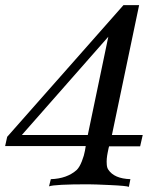

<svg xmlns="http://www.w3.org/2000/svg" viewBox="-25 -727 643 748"><path d="M531 -201 521 -157H400Q399 -154 398 -149.5Q397 -145 394.5 -132.5Q392 -120 391 -109Q390 -98 391 -85.5Q392 -73 397 -66Q420 -31 483 -29L477 1Q469 -3 405 -6Q341 -9 318 -9Q188 -9 166 -1L173 -29Q236 -31 274 -65Q285 -76 294 -99Q303 -122 306 -140L309 -158H-5L3 -194L456 -707H517L411 -201ZM397 -584 60 -201H317Z"/></svg>

Font: GFS Artemisia
Style: Italic
Weight: 400
Italic angle: -12°
Designer: Takis Katsoulidis and George D. Matthiopoulos
Foundry: George Matthiopoulos and Takis Katsoulidis
Version: Version 1.0